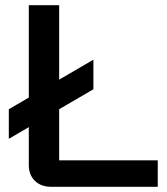

<svg xmlns="http://www.w3.org/2000/svg" viewBox="-20 -720 642 740"><path d="M588 -102V0H178Q138 0 114.5 -23Q91 -46 91 -84V-230L14 -185V-299L91 -344V-700H208V-413L340 -490V-376L208 -299V-102Z"/></svg>

Font: Bai Jamjuree SemiBold
Style: Regular
Weight: 600
Version: Version 1.000; ttfautohint (v1.6)